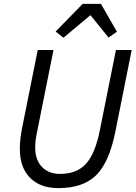

<svg xmlns="http://www.w3.org/2000/svg" viewBox="-20 -955 697 987"><path d="M405 -935H499L581 -792L538 -762L445 -877L306 -761L266 -793ZM174 -698H255L169 -269Q161 -229 161 -197Q161 -133 195.5 -97Q230 -61 289 -61Q374 -61 421.5 -112.5Q469 -164 493 -284L576 -698H657L573 -278Q541 -119 473.5 -53.5Q406 12 280 12Q187 12 134.5 -41Q82 -94 82 -189Q82 -239 93 -294Z"/></svg>

Font: Aneliza
Style: Italic
Weight: 400
Italic angle: -11.31°
Designer: Mike Abbink, Paul van der Laan, Pieter van Rosmalen
Foundry: Bold Monday
Version: Version 3.0